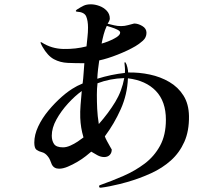

<svg xmlns="http://www.w3.org/2000/svg" viewBox="-20 -802 1040 890"><path d="M367 -165Q360 -189 356.5 -210.5Q353 -232 352 -256Q351 -285 353.5 -315.5Q356 -346 359 -380Q328 -358 295.5 -322.5Q263 -287 241.5 -248Q220 -209 220 -173Q220 -150 230.5 -134.5Q241 -119 272 -119Q288 -119 306 -127Q324 -135 340.5 -146Q357 -157 367 -165ZM556 -440Q522 -439 491.5 -433Q461 -427 432 -416Q429 -392 429 -362Q429 -330 430.5 -297.5Q432 -265 438 -227Q483 -278 514 -329Q545 -380 556 -440ZM537 -651Q537 -658 524 -664.5Q511 -671 496 -675.5Q481 -680 475 -682Q466 -663 460.5 -642Q455 -621 451 -600Q460 -602 481 -610Q502 -618 519.5 -629Q537 -640 537 -651ZM856 -264Q857 -195 834.5 -144.5Q812 -94 772.5 -58.5Q733 -23 680.5 1Q628 25 569 42Q555 46 533 51.5Q511 57 488 61.5Q465 66 448 68Q440 69 439.5 63Q439 57 444 56Q498 37 552 13.5Q606 -10 650.5 -43.5Q695 -77 722 -126.5Q749 -176 749 -247Q749 -332 702.5 -380.5Q656 -429 573 -439Q570 -364 540 -296.5Q510 -229 466 -170Q468 -163 476 -148Q484 -133 491 -121Q498 -109 498 -109Q498 -93 488.5 -83.5Q479 -74 463 -74Q447 -74 431.5 -82.5Q416 -91 403 -99Q395 -92 378 -78.5Q361 -65 339 -52Q317 -39 294.5 -29.5Q272 -20 254 -20Q230 -20 220 -40Q216 -50 212 -60Q208 -70 201 -78Q189 -93 174.5 -96.5Q160 -100 149.5 -107.5Q139 -115 139 -141Q139 -177 157 -215.5Q175 -254 204.5 -289.5Q234 -325 267 -354Q300 -383 330 -399Q338 -404 346.5 -407.5Q355 -411 363 -415Q366 -438 367.5 -462Q369 -486 371 -509Q329 -509 294 -510.5Q259 -512 230 -527.5Q201 -543 177 -585Q176 -587 173 -592.5Q170 -598 169 -601Q167 -606 169 -606.5Q171 -607 174 -605Q219 -576 275 -575Q331 -574 381 -587Q383 -609 385.5 -630.5Q388 -652 388 -674Q388 -706 379.5 -726Q371 -746 336 -748Q330 -749 332 -753Q333 -755 334.5 -756Q336 -757 337 -758Q354 -769 367.5 -775.5Q381 -782 401 -782Q420 -782 440.5 -774.5Q461 -767 475 -752Q489 -737 489 -716Q489 -710 485.5 -703.5Q482 -697 479 -692Q495 -688 510 -684.5Q525 -681 541 -681Q558 -681 573.5 -685.5Q589 -690 602 -693Q620 -693 639.5 -681.5Q659 -670 659 -650Q659 -628 642 -613Q625 -598 608 -588Q574 -568 526 -549Q478 -530 440 -522Q437 -503 434.5 -481Q432 -459 431 -437Q495 -457 559 -464Q560 -476 559 -488Q558 -500 557 -510Q556 -512 558.5 -513Q561 -514 562 -512Q567 -505 570.5 -489.5Q574 -474 574 -466Q625 -467 674.5 -456.5Q724 -446 765 -422Q806 -398 830.5 -359Q855 -320 856 -264Z"/></svg>

Font: Kaisei Tokumin
Style: Regular
Weight: 400
Designer: Font-Kai, 金井和夫
Foundry: KAZUO KANAI
Version: Version 5.003